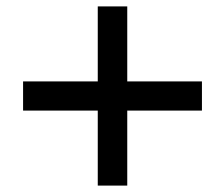

<svg xmlns="http://www.w3.org/2000/svg" viewBox="-20 -637 680 599"><path d="M377 -58H285V-292H52V-383H285V-617H377V-383H610V-292H377Z"/></svg>

Font: Open Sauce Sans SemiBold Italic
Style: Regular
Weight: 600
Italic angle: -10°
Designer: Alfredo Marco Pradil
Foundry: Creative Sauce Fz LLC
Version: Version 1.477